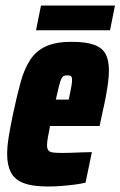

<svg xmlns="http://www.w3.org/2000/svg" viewBox="-20 -670 438 698"><path d="M155 8Q97 8 64.5 -5Q32 -18 19 -44.5Q6 -71 6 -109Q6 -138 12 -174.5Q18 -211 27 -254Q41 -320 54.5 -369.5Q68 -419 89.5 -452Q111 -485 147 -501.5Q183 -518 240 -518Q293 -518 322.5 -507Q352 -496 364 -473.5Q376 -451 376 -414Q376 -395 373 -371Q370 -347 364.5 -318Q359 -289 351 -254L342 -212H162Q157 -187 154 -170Q151 -153 151 -142Q151 -129 156 -123Q161 -117 173.5 -115.5Q186 -114 206 -114Q216 -114 235 -114.5Q254 -115 276 -116Q298 -117 314 -117L291 -6Q275 -2 252 1Q229 4 204 6Q179 8 155 8ZM183 -308H230L233 -323Q238 -346 240 -359Q242 -372 242 -380Q242 -387 240 -390.5Q238 -394 234 -395Q230 -396 224 -396Q217 -396 212 -394Q207 -392 203 -383.5Q199 -375 194.5 -357.5Q190 -340 183 -308ZM111 -560 129 -650H398L380 -560Z"/></svg>

Font: Saira Condensed Black
Style: Italic
Weight: 900
Width: 3
Italic angle: -12°
Designer: Hector Gatti with collaboration of the Omnibus-Type team
Foundry: Omnibus-Type
Version: Version 1.101